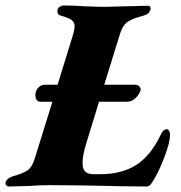

<svg xmlns="http://www.w3.org/2000/svg" viewBox="-62 -675 660 700"><path d="M558 -184Q558 -155 536 -98.5Q514 -42 495 -14Q494 -13 490.5 -7Q487 -1 482.5 2Q478 5 472 5L382 4Q226 0 117 0Q83 0 44 3Q-10 5 -28 5Q-35 5 -38.5 1.5Q-42 -2 -42 -7Q-42 -14 -35 -21Q-28 -28 -16 -32Q23 -43 39 -54.5Q55 -66 64 -95L129 -304H86Q76 -304 71.5 -311Q67 -318 67 -328Q67 -344 77 -355Q87 -366 101 -366H148L205 -551Q210 -569 210 -579Q210 -594 199 -602Q188 -610 160 -618Q144 -622 148 -640Q149 -646 156 -650.5Q163 -655 170 -655Q207 -655 248 -652Q300 -650 319 -650Q338 -650 394 -652Q454 -654 475 -654Q491 -654 486 -639Q483 -630 477.5 -625.5Q472 -621 461 -618Q416 -606 400 -593Q384 -580 375 -550L318 -366H431Q440 -366 445.5 -360.5Q451 -355 451 -347Q451 -346 449 -342Q443 -327 430 -315.5Q417 -304 401 -304H299L253 -154Q239 -109 239 -81Q239 -58 249 -49Q259 -40 279 -40H305Q383 -40 437 -75Q489 -110 524 -184Q528 -193 534 -198.5Q540 -204 546 -204Q551 -204 554.5 -197.5Q558 -191 558 -184Z"/></svg>

Font: EB Garamond ExtraBold
Style: Italic
Weight: 800
Italic angle: -17.2°
Designer: Georg Duffner and Octavio Pardo
Foundry: Georg Duffner
Version: Version 1.000